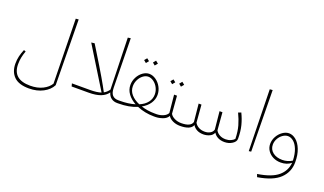

<svg xmlns="http://www.w3.org/2000/svg" viewBox="-89 -1331 3656 2167"><g transform="rotate(20 1738.5 -247.0)"><path d="M570 48Q539 109 466.5 147.5Q394 186 297 186Q174 186 116.5 128.5Q59 71 59 -27Q59 -74 69 -116Q79 -158 98 -202L121 -194Q106 -151 98 -113Q90 -75 90 -30Q90 152 300 152Q386 152 449 120.5Q512 89 541 40L526 -735L560 -738Z M1309 -17 1289 0Q1249 0 1219 -21.5Q1189 -43 1177 -86Q1147 -43 1091 -21.5Q1035 0 946 0H744L735 -34H951Q1036 -34 1085 -51L782 -542L821 -547L849 -502Q970 -306 1024 -213Q1078 -120 1108 -62Q1141 -79 1168 -116L1151 -735L1185 -740L1195 -150Q1196 -88 1220.5 -61Q1245 -34 1291 -34Z M1770 -17 1750 0H1730Q1623 0 1528 -40Q1434 0 1304 0H1289L1269 -17L1292 -34H1307Q1415 -34 1491 -58Q1431 -91 1396 -138.5Q1361 -186 1361 -244Q1361 -293 1384 -337Q1407 -381 1444 -407.5Q1481 -434 1520 -434Q1561 -434 1600 -407.5Q1639 -381 1663.5 -336.5Q1688 -292 1688 -241Q1688 -188 1657 -140.5Q1626 -93 1566 -59Q1640 -34 1730 -34H1754ZM1530 -72Q1592 -98 1624.5 -140.5Q1657 -183 1657 -236Q1657 -279 1637 -317Q1617 -355 1585 -377.5Q1553 -400 1521 -400Q1489 -400 1459 -377.5Q1429 -355 1410.5 -318Q1392 -281 1392 -239Q1392 -184 1429 -141.5Q1466 -99 1530 -72ZM1514 -568 1540 -600 1571 -575 1544 -543ZM1411 -560 1437 -591 1467 -567 1441 -535Z M2065 -17 2045 0Q1996 0 1956 -19Q1916 -38 1900 -67Q1881 -32 1835.5 -16Q1790 0 1748 0L1730 -16L1751 -34Q1792 -34 1830.5 -50.5Q1869 -67 1883 -96L1862 -309H1897L1914 -98Q1928 -71 1965 -52.5Q2002 -34 2047 -34ZM1874 -445 1900 -477 1931 -452 1904 -420ZM1771 -437 1797 -468 1827 -444 1801 -412Z M2711 -88Q2711 -52 2670 -26Q2629 0 2578 0Q2531 0 2497 -18Q2463 -36 2447 -65Q2433 -31 2397.5 -15.5Q2362 0 2325 0Q2278 0 2245 -18Q2212 -36 2196 -65Q2171 0 2043 0L2025 -16L2046 -34Q2162 -34 2178 -96L2157 -309H2191L2208 -98Q2223 -70 2254.5 -52Q2286 -34 2329 -34Q2365 -34 2393 -50Q2421 -66 2429 -96L2408 -309H2443L2460 -98Q2474 -70 2505.5 -52Q2537 -34 2580 -34Q2613 -34 2641 -46.5Q2669 -59 2683 -76Q2681 -164 2662 -231Q2643 -298 2610 -366L2644 -379Q2676 -314 2693.5 -245Q2711 -176 2711 -88Z M2872 2 2856 -735 2890 -738 2900 -2Z M3408 -58Q3408 58 3325.5 137.5Q3243 217 3061 246L3048 212Q3217 186 3293 121Q3369 56 3377 -42Q3354 -21 3322 -10.5Q3290 0 3253 0Q3203 0 3161.5 -20.5Q3120 -41 3095.5 -77Q3071 -113 3071 -158Q3071 -205 3094.5 -247.5Q3118 -290 3156 -316.5Q3194 -343 3233 -343Q3276 -343 3316.5 -310Q3357 -277 3382.5 -212.5Q3408 -148 3408 -58ZM3261 -34Q3291 -34 3322.5 -43Q3354 -52 3377 -68Q3374 -148 3352.5 -202Q3331 -256 3298.5 -282.5Q3266 -309 3232 -309Q3201 -309 3170.5 -288Q3140 -267 3121 -232.5Q3102 -198 3102 -161Q3102 -103 3146 -68.5Q3190 -34 3261 -34Z"/></g></svg>

Font: FiraGO UltraLight
Style: Italic
Weight: 200
Italic angle: -8°
Designer: bBox Type GmbH
Foundry: bBox Type GmbH
Version: Version 1.001